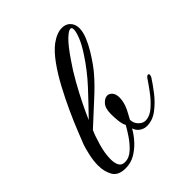

<svg xmlns="http://www.w3.org/2000/svg" viewBox="-167 -654 752 752"><g transform="rotate(-45 208.5 -278.0)"><path d="M91 5Q51 5 36.5 -20Q22 -45 22 -79Q22 -105 28 -132Q34 -159 40 -177Q48 -197 62.5 -233.5Q77 -270 97 -313.5Q117 -357 140.5 -401Q164 -445 190 -481Q216 -517 242 -537Q275 -561 303 -561Q322 -561 335 -550Q351 -535 351 -512Q351 -491 341 -466.5Q331 -442 316.5 -418Q302 -394 288 -374.5Q274 -355 265 -345Q236 -311 194.5 -273.5Q153 -236 106 -192Q96 -170 85 -132Q74 -94 74 -62Q74 -41 81 -27.5Q88 -14 106 -14Q130 -14 150.5 -33Q171 -52 187 -76Q203 -100 211 -115Q204 -129 202 -149Q200 -169 200 -186Q200 -218 213.5 -233Q227 -248 241 -248Q252 -248 261 -238Q270 -228 270 -208Q270 -191 263 -170Q257 -154 249 -140Q241 -126 237 -118Q237 -99 250 -85.5Q263 -72 278 -72Q302 -72 325.5 -92.5Q349 -113 368.5 -139.5Q388 -166 400 -184Q406 -193 412 -193Q417 -193 417 -187Q417 -182 413 -175Q399 -153 377 -124.5Q355 -96 327 -74.5Q299 -53 267 -53Q251 -53 237.5 -62.5Q224 -72 219 -88Q207 -66 187.5 -44.5Q168 -23 144 -9Q120 5 91 5ZM122 -231Q167 -277 211 -324.5Q255 -372 290 -426Q312 -459 322 -484.5Q332 -510 332 -523Q332 -535 324 -535Q314 -535 293 -515Q272 -495 240 -448Q216 -414 193.5 -374Q171 -334 152.5 -296.5Q134 -259 122 -231Z"/></g></svg>

Font: Gwendolyn
Style: Bold
Weight: 700
Designer: Robert E. Leuschke
Foundry: Robert E. Leuschke
Version: Version 1.010; ttfautohint (v1.8.3)